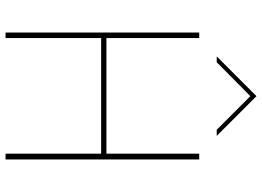

<svg xmlns="http://www.w3.org/2000/svg" viewBox="-146 -797 943 691"><g transform="rotate(90 325.5 -451.5)"><path d="M97 -697H117V-363H533V-697H554V0H533V-344H117V0H97ZM326 -903 469 -760H447L326 -881L204 -760H183Z"/></g></svg>

Font: Hanken Grotesk Thin
Style: Regular
Weight: 100
Designer: Alfredo Marco Pradil
Foundry: Hanken Design Co.
Version: Version 3.014